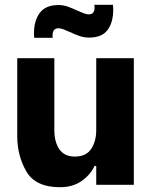

<svg xmlns="http://www.w3.org/2000/svg" viewBox="-20 -772 628 802"><path d="M539 0H382V-79H375Q358 -42 321 -16Q284 10 231 10Q128 10 90 -56Q52 -122 52 -203V-529H207V-229Q207 -179 228 -148.5Q249 -118 293 -118Q339 -118 360.5 -149.5Q382 -181 382 -229V-529H539ZM122 -634Q122 -686 146.5 -718.5Q171 -751 224 -751Q244 -751 262.5 -744.5Q281 -738 305 -727Q318 -721 330 -716.5Q342 -712 351 -712Q375 -712 375 -740Q375 -748 374 -752H452L453 -732Q453 -679 429.5 -647Q406 -615 352 -615Q331 -615 312.5 -621.5Q294 -628 270 -639Q257 -645 245 -649.5Q233 -654 224 -654Q196 -654 200 -614H123Q122 -621 122 -634Z"/></svg>

Font: Be Vietnam ExtraBold
Style: Regular
Weight: 800
Designer: Gabriel Lam
Foundry: TypeRant
Version: Version 4.000